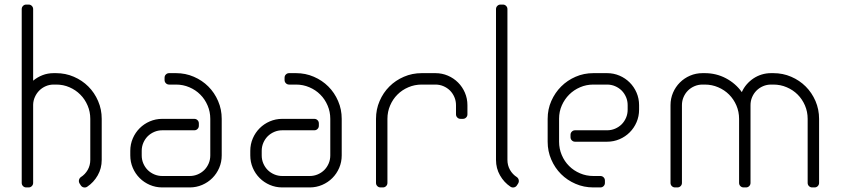

<svg xmlns="http://www.w3.org/2000/svg" viewBox="-20 -820 3678 840"><path d="M375 -300V-120.5C375 -104.5 371.2 -89.9 363.8 -76.8C356.2 -63.6 346.2 -53 333.5 -45C329.2 -41.7 326.5 -37.4 325.5 -32.2C324.5 -27.1 325.3 -22.2 328 -17.5L333.5 -9C336.5 -4.3 340.8 -1.4 346.2 -0.2C351.8 0.9 356.8 0 361.5 -3C380.5 -15.7 395.8 -32.2 407.5 -52.8C419.2 -73.2 425 -95.8 425 -120.5V-300C425 -327.7 419.8 -353.7 409.2 -378C398.8 -402.3 384.5 -423.5 366.5 -441.5C348.5 -459.5 327.3 -473.8 303 -484.2C278.7 -494.8 252.7 -500 225 -500H215C197.7 -500 181.4 -497.1 166.2 -491.2C151.1 -485.4 137.3 -477.3 125 -467V-780C125 -785.7 123.1 -790.4 119.2 -794.2C115.4 -798.1 110.7 -800 105 -800H95C89.3 -800 84.6 -798.1 80.8 -794.2C76.9 -790.4 75 -785.7 75 -780V-20C75 -14.3 76.9 -9.6 80.8 -5.8C84.6 -1.9 89.3 0 95 0H105C110.7 0 115.4 -1.9 119.2 -5.8C123.1 -9.6 125 -14.3 125 -20V-362C125.3 -374 127.9 -385.3 132.8 -396C137.6 -406.7 144 -416 152 -424C160 -432 169.4 -438.3 180.2 -443C191.1 -447.7 202.7 -450 215 -450H226C246.7 -450 266 -446.1 284 -438.2C302 -430.4 317.8 -419.8 331.2 -406.2C344.8 -392.8 355.4 -376.8 363.2 -358.5C371.1 -340.2 375 -320.7 375 -300Z M690 0H810C829.3 0 847.5 -3.7 864.5 -11C881.5 -18.3 896.3 -28.3 909 -41C921.7 -53.7 931.7 -68.5 939 -85.5C946.3 -102.5 950 -120.7 950 -140V-300C950 -327.7 944.8 -353.7 934.2 -378C923.8 -402.3 909.5 -423.5 891.5 -441.5C873.5 -459.5 852.3 -473.8 828 -484.2C803.7 -494.8 777.7 -500 750 -500H720C714.3 -500 709.6 -498.1 705.8 -494.2C701.9 -490.4 700 -485.7 700 -480V-470C700 -464.3 701.9 -459.6 705.8 -455.8C709.6 -451.9 714.3 -450 720 -450H750C770.7 -450 790.2 -446.1 808.5 -438.2C826.8 -430.4 842.8 -419.8 856.2 -406.2C869.8 -392.8 880.4 -376.8 888.2 -358.5C896.1 -340.2 900 -320.7 900 -300V-140C900 -127.7 897.7 -116 893 -105C888.3 -94 881.9 -84.4 873.8 -76.2C865.6 -68.1 856 -61.7 845 -57C834 -52.3 822.3 -50 810 -50H690C677.7 -50 666 -52.3 655 -57C644 -61.7 634.4 -68.1 626.2 -76.2C618.1 -84.4 611.7 -94 607 -105C602.3 -116 600 -127.7 600 -140V-160C600 -172.3 602.3 -184 607 -195C611.7 -206 618.1 -215.6 626.2 -223.8C634.4 -231.9 644 -238.3 655 -243C666 -247.7 677.7 -250 690 -250H830C835.7 -250 840.4 -251.9 844.2 -255.8C848.1 -259.6 850 -264.3 850 -270V-280C850 -285.7 848.1 -290.4 844.2 -294.2C840.4 -298.1 835.7 -300 830 -300H690C670.7 -300 652.5 -296.3 635.5 -289C618.5 -281.7 603.7 -271.7 591 -259C578.3 -246.3 568.3 -231.5 561 -214.5C553.7 -197.5 550 -179.3 550 -160V-140C550 -120.7 553.7 -102.5 561 -85.5C568.3 -68.5 578.3 -53.7 591 -41C603.7 -28.3 618.5 -18.3 635.5 -11C652.5 -3.7 670.7 0 690 0Z M1215 0H1335C1354.3 0 1372.5 -3.7 1389.5 -11C1406.5 -18.3 1421.3 -28.3 1434 -41C1446.7 -53.7 1456.7 -68.5 1464 -85.5C1471.3 -102.5 1475 -120.7 1475 -140V-300C1475 -327.7 1469.8 -353.7 1459.2 -378C1448.8 -402.3 1434.5 -423.5 1416.5 -441.5C1398.5 -459.5 1377.3 -473.8 1353 -484.2C1328.7 -494.8 1302.7 -500 1275 -500H1245C1239.3 -500 1234.6 -498.1 1230.8 -494.2C1226.9 -490.4 1225 -485.7 1225 -480V-470C1225 -464.3 1226.9 -459.6 1230.8 -455.8C1234.6 -451.9 1239.3 -450 1245 -450H1275C1295.7 -450 1315.2 -446.1 1333.5 -438.2C1351.8 -430.4 1367.8 -419.8 1381.2 -406.2C1394.8 -392.8 1405.4 -376.8 1413.2 -358.5C1421.1 -340.2 1425 -320.7 1425 -300V-140C1425 -127.7 1422.7 -116 1418 -105C1413.3 -94 1406.9 -84.4 1398.8 -76.2C1390.6 -68.1 1381 -61.7 1370 -57C1359 -52.3 1347.3 -50 1335 -50H1215C1202.7 -50 1191 -52.3 1180 -57C1169 -61.7 1159.4 -68.1 1151.2 -76.2C1143.1 -84.4 1136.7 -94 1132 -105C1127.3 -116 1125 -127.7 1125 -140V-160C1125 -172.3 1127.3 -184 1132 -195C1136.7 -206 1143.1 -215.6 1151.2 -223.8C1159.4 -231.9 1169 -238.3 1180 -243C1191 -247.7 1202.7 -250 1215 -250H1355C1360.7 -250 1365.4 -251.9 1369.2 -255.8C1373.1 -259.6 1375 -264.3 1375 -270V-280C1375 -285.7 1373.1 -290.4 1369.2 -294.2C1365.4 -298.1 1360.7 -300 1355 -300H1215C1195.7 -300 1177.5 -296.3 1160.5 -289C1143.5 -281.7 1128.7 -271.7 1116 -259C1103.3 -246.3 1093.3 -231.5 1086 -214.5C1078.7 -197.5 1075 -179.3 1075 -160V-140C1075 -120.7 1078.7 -102.5 1086 -85.5C1093.3 -68.5 1103.3 -53.7 1116 -41C1128.7 -28.3 1143.5 -18.3 1160.5 -11C1177.5 -3.7 1195.7 0 1215 0Z M1675 -20V-300C1675 -320.7 1678.9 -340.2 1686.8 -358.5C1694.6 -376.8 1705.2 -392.8 1718.8 -406.2C1732.2 -419.8 1748.2 -430.4 1766.5 -438.2C1784.8 -446.1 1804.3 -450 1825 -450H1885C1897.3 -450 1909 -447.7 1920 -443C1931 -438.3 1940.6 -431.9 1948.8 -423.8C1956.9 -415.6 1963.3 -406 1968 -395C1972.7 -384 1975 -372.3 1975 -360V-320C1975 -314.3 1976.9 -309.6 1980.8 -305.8C1984.6 -301.9 1989.3 -300 1995 -300H2005C2010.7 -300 2015.4 -301.9 2019.2 -305.8C2023.1 -309.6 2025 -314.3 2025 -320V-360C2025 -379.3 2021.3 -397.5 2014 -414.5C2006.7 -431.5 1996.7 -446.3 1984 -459C1971.3 -471.7 1956.5 -481.7 1939.5 -489C1922.5 -496.3 1904.3 -500 1885 -500H1825C1797.3 -500 1771.3 -494.8 1747 -484.2C1722.7 -473.8 1701.5 -459.5 1683.5 -441.5C1665.5 -423.5 1651.2 -402.3 1640.8 -378C1630.2 -353.7 1625 -327.7 1625 -300V-20C1625 -14.3 1626.9 -9.6 1630.8 -5.8C1634.6 -1.9 1639.3 0 1645 0H1655C1660.7 0 1665.4 -1.9 1669.2 -5.8C1673.1 -9.6 1675 -14.3 1675 -20Z M2150 -780V-120.5C2150 -95.8 2155.8 -73.2 2167.5 -52.8C2179.2 -32.2 2194.5 -15.7 2213.5 -3C2218.2 0 2223.2 0.9 2228.8 -0.2C2234.2 -1.4 2238.5 -4.3 2241.5 -9L2247 -17.5C2249.7 -22.2 2250.5 -27.1 2249.5 -32.2C2248.5 -37.4 2245.8 -41.7 2241.5 -45C2228.8 -53 2218.8 -63.6 2211.2 -76.8C2203.8 -89.9 2200 -104.5 2200 -120.5V-780C2200 -785.7 2198.1 -790.4 2194.2 -794.2C2190.4 -798.1 2185.7 -800 2180 -800H2170C2164.3 -800 2159.6 -798.1 2155.8 -794.2C2151.9 -790.4 2150 -785.7 2150 -780Z M2636 -500H2576C2548.3 -500 2522.4 -494.8 2498.2 -484.2C2474.1 -473.8 2453 -459.5 2435 -441.5C2417 -423.5 2402.7 -402.4 2392 -378.2C2381.3 -354.1 2376 -328 2376 -300V-200C2376 -172.3 2381.2 -146.3 2391.8 -122C2402.2 -97.7 2416.5 -76.5 2434.5 -58.5C2452.5 -40.5 2473.7 -26.2 2498 -15.8C2522.3 -5.2 2548.3 0 2576 0H2606.5C2612.2 0 2616.9 -1.9 2620.8 -5.8C2624.6 -9.6 2626.5 -14.3 2626.5 -20V-30C2626.5 -35.7 2624.6 -40.4 2620.8 -44.2C2616.9 -48.1 2612.2 -50 2606.5 -50H2576C2555.3 -50 2535.8 -53.9 2517.5 -61.8C2499.2 -69.6 2483.2 -80.2 2469.8 -93.8C2456.2 -107.2 2445.6 -123.2 2437.8 -141.5C2429.9 -159.8 2426 -179.3 2426 -200V-301C2426 -321.7 2430 -341 2438 -359C2446 -377 2456.8 -392.8 2470.2 -406.2C2483.8 -419.8 2499.6 -430.4 2517.8 -438.2C2535.9 -446.1 2555.3 -450 2576 -450H2636C2648.3 -450 2660 -447.7 2671 -443C2682 -438.3 2691.6 -431.9 2699.8 -423.8C2707.9 -415.6 2714.3 -406 2719 -395C2723.7 -384 2726 -372.3 2726 -360V-340C2726 -327.7 2723.7 -316 2719 -305C2714.3 -294 2707.9 -284.4 2699.8 -276.2C2691.6 -268.1 2682 -261.7 2671 -257C2660 -252.3 2648.3 -250 2636 -250H2496C2490.3 -250 2485.6 -248.1 2481.8 -244.2C2477.9 -240.4 2476 -235.7 2476 -230V-220C2476 -214.3 2477.9 -209.6 2481.8 -205.8C2485.6 -201.9 2490.3 -200 2496 -200H2636C2655.3 -200 2673.5 -203.7 2690.5 -211C2707.5 -218.3 2722.3 -228.3 2735 -241C2747.7 -253.7 2757.7 -268.5 2765 -285.5C2772.3 -302.5 2776 -320.7 2776 -340V-360C2776 -379.3 2772.3 -397.5 2765 -414.5C2757.7 -431.5 2747.7 -446.3 2735 -459C2722.3 -471.7 2707.5 -481.7 2690.5 -489C2673.5 -496.3 2655.3 -500 2636 -500Z M3053.5 -450H3063.5C3084.2 -450 3103.7 -446.1 3122 -438.2C3140.3 -430.4 3156.2 -419.8 3169.8 -406.2C3183.2 -392.8 3193.9 -376.8 3201.8 -358.5C3209.6 -340.2 3213.5 -320.7 3213.5 -300V-20C3213.5 -14.3 3215.4 -9.6 3219.2 -5.8C3223.1 -1.9 3227.8 0 3233.5 0H3243.5C3249.2 0 3253.9 -1.9 3257.8 -5.8C3261.6 -9.6 3263.5 -14.3 3263.5 -20V-360C3263.5 -372.3 3265.8 -384 3270.5 -395C3275.2 -406 3281.6 -415.6 3289.8 -423.8C3297.9 -431.9 3307.5 -438.3 3318.5 -443C3329.5 -447.7 3341.2 -450 3353.5 -450H3363.5C3384.2 -450 3403.7 -446.1 3422 -438.2C3440.3 -430.4 3456.2 -419.8 3469.8 -406.2C3483.2 -392.8 3493.9 -376.8 3501.8 -358.5C3509.6 -340.2 3513.5 -320.7 3513.5 -300V-20C3513.5 -14.3 3515.4 -9.6 3519.2 -5.8C3523.1 -1.9 3527.8 0 3533.5 0H3543.5C3549.2 0 3553.9 -1.9 3557.8 -5.8C3561.6 -9.6 3563.5 -14.3 3563.5 -20V-300C3563.5 -327.7 3558.2 -353.7 3547.8 -378C3537.2 -402.3 3523 -423.5 3505 -441.5C3487 -459.5 3465.8 -473.8 3441.5 -484.2C3417.2 -494.8 3391.2 -500 3363.5 -500H3353.5C3339.2 -500 3325.5 -498 3312.5 -494C3299.5 -490 3287.5 -484.3 3276.5 -477C3265.5 -469.7 3255.6 -460.9 3246.8 -450.8C3237.9 -440.6 3230.8 -429.3 3225.5 -417C3207.5 -442.3 3184.3 -462.5 3156 -477.5C3127.7 -492.5 3096.8 -500 3063.5 -500H3053.5C3034.2 -500 3016 -496.3 2999 -489C2982 -481.7 2967.2 -471.7 2954.5 -459C2941.8 -446.3 2931.8 -431.5 2924.5 -414.5C2917.2 -397.5 2913.5 -379.3 2913.5 -360V-20C2913.5 -14.3 2915.4 -9.6 2919.2 -5.8C2923.1 -1.9 2927.8 0 2933.5 0H2943.5C2949.2 0 2953.9 -1.9 2957.8 -5.8C2961.6 -9.6 2963.5 -14.3 2963.5 -20V-360C2963.5 -372.3 2965.8 -384 2970.5 -395C2975.2 -406 2981.6 -415.6 2989.8 -423.8C2997.9 -431.9 3007.5 -438.3 3018.5 -443C3029.5 -447.7 3041.2 -450 3053.5 -450Z"/></svg>

Font: lerotica
Style: Regular
Weight: 400
Designer: defharo
Foundry: deFharo
Version: Version 1.001 2011